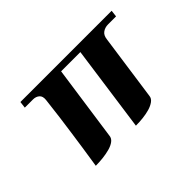

<svg xmlns="http://www.w3.org/2000/svg" viewBox="-73 -506 677 677"><g transform="rotate(-45 265.5 -167.5)"><path d="M62 -341H517L514 -316H474Q459 -316 447.5 -308Q436 -300 434 -282L399 -35Q398 -23 387 -15Q376 -7 360.5 -2.5Q345 2 327 4Q309 6 291 6L336 -316H240L200 -35Q199 -23 188.5 -15Q178 -7 161.5 -2.5Q145 2 126.5 4Q108 6 91 6Q98 -38 103 -72.5Q108 -107 112.5 -138.5Q117 -170 121.5 -204Q126 -238 131 -282Q133 -300 123.5 -308Q114 -316 100 -316H59Z"/></g></svg>

Font: Genos SemiBold
Style: Italic
Weight: 600
Italic angle: -8°
Version: Version 1.010